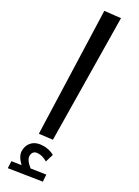

<svg xmlns="http://www.w3.org/2000/svg" viewBox="-267 -782 759 1050"><g transform="rotate(30 112.0 -257.0)"><path d="M71 5 45 -756 144 -767 154 -5ZM221 221 18 253 16 210 75 201Q37 165 37 132Q37 96 60.5 73Q84 50 130 50Q146 50 163.5 54.5Q181 59 195 67L180 117Q164 108 151.5 104Q139 100 124 100Q104 100 95.5 110Q87 120 87 134Q87 161 127 192L218 178Z"/></g></svg>

Font: FiraGO
Style: Italic
Weight: 400
Italic angle: -8°
Designer: bBox Type GmbH
Foundry: bBox Type GmbH
Version: Version 1.001